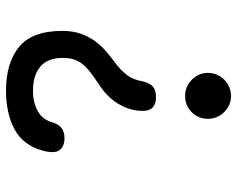

<svg xmlns="http://www.w3.org/2000/svg" viewBox="-95 -505 790 640"><g transform="rotate(90 300.0 -185.0)"><path d="M482 68Q464 133 411 161.5Q358 190 282 190Q190 190 136.5 146.5Q83 103 83 2Q83 -33 92.5 -59.5Q102 -86 117 -106.5Q132 -127 150.5 -143Q169 -159 187 -172Q213 -191 229.5 -212.5Q246 -234 251 -265Q256 -288 268 -299Q280 -310 303 -310Q329 -310 340.5 -296.5Q352 -283 349 -252Q345 -214 324 -181Q303 -148 269 -125Q248 -111 230.5 -98.5Q213 -86 200 -72.5Q187 -59 180 -41.5Q173 -24 173 1Q173 51 202 75.5Q231 100 282 100Q304 100 321.5 95.5Q339 91 352.5 83Q366 75 375 62.5Q384 50 388 35Q394 15 406.5 5Q419 -5 441 -5Q467 -5 480 11Q493 27 482 68ZM376 -483Q376 -451 354 -429Q332 -407 300 -407Q284 -407 270 -413Q256 -419 245.5 -429.5Q235 -440 229 -453.5Q223 -467 223 -483Q223 -499 229 -513Q235 -527 245.5 -537.5Q256 -548 270 -554Q284 -560 300 -560Q316 -560 329.5 -554Q343 -548 353.5 -537.5Q364 -527 370 -513Q376 -499 376 -483Z"/></g></svg>

Font: Maple Mono
Style: Regular
Weight: 400
Monospace: yes
Designer: subframe7536
Version: Version 7.300